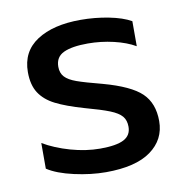

<svg xmlns="http://www.w3.org/2000/svg" viewBox="-64 -557 616 634"><g transform="rotate(-10 244.5 -240.0)"><path d="M48 -31V-117Q87 -94 138 -79.5Q189 -65 237 -65Q291 -65 316 -78Q341 -91 341 -120Q341 -142 329.5 -155.5Q318 -169 290.5 -180Q263 -191 208 -206Q149 -223 114.5 -240.5Q80 -258 62.5 -285Q45 -312 45 -355Q45 -424 99.5 -459.5Q154 -495 246 -495Q294 -495 340 -486Q386 -477 414 -461V-377Q385 -394 342.5 -404Q300 -414 256 -414Q203 -414 175 -401Q147 -388 147 -355Q147 -334 159 -321Q171 -308 197.5 -298.5Q224 -289 282 -274Q373 -249 408.5 -215Q444 -181 444 -121Q444 -59 393 -22Q342 15 242 15Q192 15 136 2.5Q80 -10 48 -31Z"/></g></svg>

Font: Prompt
Style: Regular
Weight: 400
Designer: Katatrad Team
Foundry: CadsonDemak
Version: Version 1.001